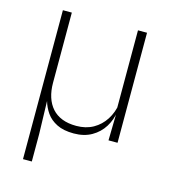

<svg xmlns="http://www.w3.org/2000/svg" viewBox="-101 -567 725 820"><g transform="rotate(15 262.0 -157.0)"><path d="M448 -486.5V0H408L410.5 -123.5L408 -125.5V-486.5ZM115.5 -176.5Q115.5 -141 124.5 -113Q133.5 -85 151.2 -65Q169 -45 195.8 -34.5Q222.5 -24 258.5 -24Q301 -24 333 -42Q365 -60 385.2 -91.5Q405.5 -123 411.5 -163L422.5 -130H413Q408 -91.5 388.2 -59.8Q368.5 -28 335.2 -9Q302 10 256.5 10Q211 10 181.5 -4.8Q152 -19.5 135.2 -43.5Q118.5 -67.5 111 -94.5L115 51V172H76V-486.5H115.5Z"/></g></svg>

Font: Anek Telugu ExtraLight
Style: Regular
Weight: 250
Version: Version 1.003